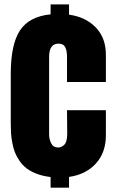

<svg xmlns="http://www.w3.org/2000/svg" viewBox="-20 -805 535 880"><path d="M211.9 55.2V6.3Q177.2 2.4 149.4 -8.1Q121.6 -18.6 102.8 -32.7Q84 -46.9 70.1 -66.9Q56.2 -86.9 48.6 -106.2Q41 -125.5 36.4 -150.4Q31.7 -175.3 30.5 -195.3Q29.3 -215.3 29.3 -240.2V-465.8Q29.3 -601.6 71.5 -665.5Q113.8 -729.5 211.9 -739.3V-784.7H296.4V-737.8Q373 -727.1 419.2 -679Q465.3 -630.9 465.3 -554.2V-429.2H287.1V-544.9Q287.1 -572.3 279.1 -588.6Q271 -605 248 -605Q205.1 -605 205.1 -543.9V-189Q205.1 -166.5 214.8 -147.7Q224.6 -128.9 247.1 -128.9Q253.4 -128.9 259.5 -131.3Q265.6 -133.8 272.7 -139.6Q279.8 -145.5 283.9 -158.4Q288.1 -171.4 288.1 -189.9L287.1 -299.8H465.3V-185.1Q465.3 -105.5 419.2 -55.2Q373 -4.9 296.4 5.9V55.2Z"/></svg>

Font: Anton
Style: Regular
Weight: 400
Foundry: vernon adams
Version: Version 1.000